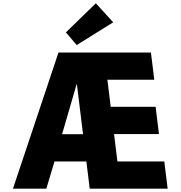

<svg xmlns="http://www.w3.org/2000/svg" viewBox="-20 -1143 1094 1163"><path d="M310.2 -165H503.2L523.5 0H995.5L975.2 -165H691.2L670.9 -331H942.9L922.6 -496H650.6L630.5 -660H914.5L894.2 -825H334.2L58.5 0H260.5ZM483 -330H356L443.9 -632H445.9ZM379.2 -947 444.7 -870 665.7 -1008 560.6 -1123Z"/></svg>

Font: Hussar
Style: BdOpOblOne
Weight: 700
Foundry: Cannot Into Space Fonts
Version: Version 2.00